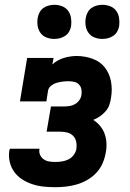

<svg xmlns="http://www.w3.org/2000/svg" viewBox="-20 -771 540 799"><path d="M210 8Q185 8 161 5.5Q137 3 114.5 -4.5Q92 -12 72.5 -24.5Q53 -37 39.5 -55.5Q26 -74 20.5 -97.5Q15 -121 19 -145Q20 -147 20 -148.5Q20 -150 21 -152H145Q145 -151 144.5 -150.5Q144 -150 144 -150Q142 -137 147 -126Q152 -115 162 -108Q172 -101 184.5 -99Q197 -97 210 -97Q223 -97 237 -99Q251 -101 264.5 -107.5Q278 -114 287 -126.5Q296 -139 298 -152Q300 -167 297 -181.5Q294 -196 284 -206Q274 -216 260 -219.5Q246 -223 231 -223H174L192 -328H248Q259 -328 271 -330Q283 -332 293.5 -338.5Q304 -345 311 -355.5Q318 -366 319 -377Q321 -389 318.5 -400.5Q316 -412 308 -420Q300 -428 288.5 -430.5Q277 -433 265 -433Q253 -433 241 -431.5Q229 -430 216.5 -426.5Q204 -423 193 -414.5Q182 -406 180 -394L173 -349H63L93 -530H203L198 -503Q219 -522 246 -530Q273 -538 299 -538Q333 -538 365 -526.5Q397 -515 416.5 -490Q436 -465 442 -431.5Q448 -398 442 -364Q440 -349 435 -334.5Q430 -320 419.5 -308Q409 -296 396 -287Q383 -278 368 -272Q384 -262 396.5 -247Q409 -232 415.5 -214Q422 -196 423 -175.5Q424 -155 420 -135Q416 -112 406.5 -90.5Q397 -69 380.5 -51.5Q364 -34 343 -22Q322 -10 299.5 -3.5Q277 3 254.5 5.5Q232 8 210 8ZM406 -609Q389 -609 373.5 -615Q358 -621 348.5 -634Q339 -647 336.5 -663.5Q334 -680 337 -697Q339 -709 345 -720Q351 -731 361 -738Q371 -745 383 -748Q395 -751 406 -751Q423 -751 438.5 -745Q454 -739 463.5 -726Q473 -713 475.5 -696.5Q478 -680 476 -663Q474 -651 468 -640Q462 -629 451.5 -622Q441 -615 429.5 -612Q418 -609 406 -609ZM206 -609Q189 -609 173.5 -615Q158 -621 148.5 -634Q139 -647 136.5 -663.5Q134 -680 137 -697Q139 -709 145 -720Q151 -731 161 -738Q171 -745 183 -748Q195 -751 206 -751Q223 -751 238.5 -745Q254 -739 263.5 -726Q273 -713 275.5 -696.5Q278 -680 276 -663Q274 -651 268 -640Q262 -629 251.5 -622Q241 -615 229.5 -612Q218 -609 206 -609Z"/></svg>

Font: Iosevka Slab Extrabold
Style: Italic
Weight: 800
Italic angle: -9°
Monospace: yes
Designer: Belleve Invis
Foundry: Belleve Invis
Version: Version 11.1.0; ttfautohint (v1.8.3)